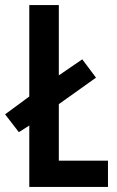

<svg xmlns="http://www.w3.org/2000/svg" viewBox="-34 -734 461 754"><path d="M81 0V-241L40 -215L-14 -285L81 -355V-714H197V-438L289 -501L343 -429L197 -325V-103H390V0Z"/></svg>

Font: Noto Sans Devanagari UI ExtraCondensed SemiBold
Style: Regular
Weight: 600
Width: 2
Designer: Jelle Bosma - Monotype Design Team
Foundry: Monotype Imaging Inc.
Version: Version 2.004; ttfautohint (v1.8.4.7-5d5b)